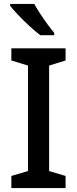

<svg xmlns="http://www.w3.org/2000/svg" viewBox="-20 -961 394 981"><path d="M315 0H38V-62L123 -87V-626L38 -652V-714H315V-652L231 -626V-87L315 -62ZM155 -941Q167 -919 185 -891.5Q203 -864 222 -838Q241 -812 257 -793V-781H186Q162 -799 131.5 -827Q101 -855 73.5 -884Q46 -913 32 -931V-941Z"/></svg>

Font: Noto Sans Sinhala UI Medium
Style: Regular
Weight: 500
Designer: Jelle Bosma - Monotype Design Team
Foundry: Monotype Imaging Inc.
Version: Version 2.006; ttfautohint (v1.8.4.7-5d5b)